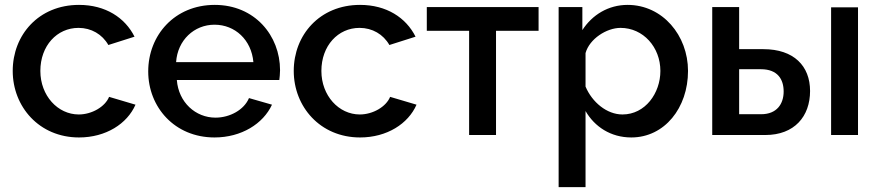

<svg xmlns="http://www.w3.org/2000/svg" viewBox="-20 -552 3595 785"><path d="M303 10C413 10 500 -46 534 -124L426 -156C410 -116 356 -84 302 -84C216 -84 145 -161 145 -262C145 -365 213 -438 301 -438C353 -438 398 -412 423 -368L530 -402C491 -480 411 -532 303 -532C138 -532 32 -409 32 -262C32 -116 140 10 303 10Z M857 10C967 10 1056 -46 1092 -124L998 -151C978 -103 920 -71 861 -71C780 -71 710 -133 703 -225H1122C1123 -234 1125 -249 1125 -265C1125 -406 1022 -532 858 -532C694 -532 586 -408 586 -260C586 -114 694 10 857 10ZM700 -298C706 -388 774 -451 857 -451C941 -451 1008 -389 1016 -298Z M1452 10C1562 10 1649 -46 1683 -124L1575 -156C1559 -116 1505 -84 1451 -84C1365 -84 1294 -161 1294 -262C1294 -365 1362 -438 1450 -438C1502 -438 1547 -412 1572 -368L1679 -402C1640 -480 1560 -532 1452 -532C1287 -532 1181 -409 1181 -262C1181 -116 1289 10 1452 10Z M1898 0H2008V-426H2182V-523H1725V-426H1898Z M2374 -98C2411 -34 2477 10 2561 10C2697 10 2793 -111 2793 -262C2793 -407 2689 -532 2546 -532C2467 -532 2401 -491 2361 -429V-523H2264V213H2374ZM2680 -262C2680 -171 2618 -84 2525 -84C2461 -84 2401 -134 2374 -198V-335C2390 -393 2460 -438 2517 -438C2610 -438 2680 -359 2680 -262Z M2892 0H3109C3228 0 3292 -76 3292 -180C3292 -282 3226 -351 3101 -351H3002V-523H2892ZM3378 0H3488V-522H3378ZM3002 -85V-269H3091C3160 -269 3184 -227 3184 -178C3184 -127 3156 -85 3092 -85Z"/></svg>

Font: FIGSv2-sans-serif SemiBold
Style: Regular
Weight: 600
Designer: Matt McInerney, Pablo Impallari, Rodrigo Fuenzalida,Mirko Velimirovic
Foundry: Matt McInerney, Pablo Impallari, Rodrigo Fuenzalida
Version: Version 4.021;hotconv 1.0.109;makeotfexe 2.5.65596